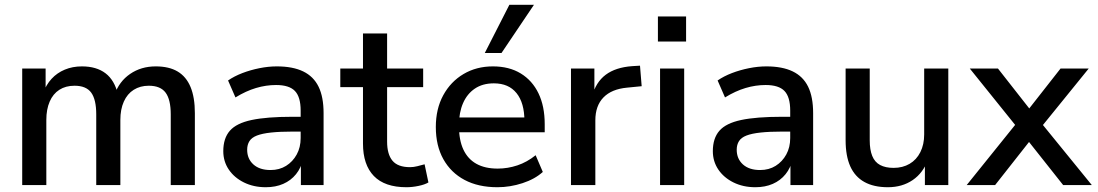

<svg xmlns="http://www.w3.org/2000/svg" viewBox="-20 -775 4596 804"><path d="M73 0V-488H171V-384H160Q173 -420 196 -445Q219 -470 251.5 -483.5Q284 -497 323 -497Q384 -497 422 -468Q460 -439 474 -379H460Q479 -434 525 -465.5Q571 -497 632 -497Q688 -497 724 -475.5Q760 -454 778 -410.5Q796 -367 796 -301V0H695V-296Q695 -358 673.5 -387Q652 -416 603 -416Q567 -416 540 -399Q513 -382 498.5 -349.5Q484 -317 484 -273V0H383V-296Q383 -358 362 -387Q341 -416 292 -416Q255 -416 228.5 -399Q202 -382 188 -349.5Q174 -317 174 -273V0Z M1093 9Q1042 9 1001.5 -11Q961 -31 938 -65Q915 -99 915 -142Q915 -196 942.5 -227.5Q970 -259 1033.5 -272.5Q1097 -286 1205 -286H1252V-224H1206Q1152 -224 1115 -220Q1078 -216 1056 -207.5Q1034 -199 1024.5 -184Q1015 -169 1015 -148Q1015 -110 1041 -86.5Q1067 -63 1113 -63Q1150 -63 1178 -80.5Q1206 -98 1222.5 -128Q1239 -158 1239 -197V-312Q1239 -369 1215 -394Q1191 -419 1136 -419Q1094 -419 1052 -406.5Q1010 -394 966 -367L935 -438Q961 -456 995 -469Q1029 -482 1066.5 -489.5Q1104 -497 1139 -497Q1206 -497 1249.5 -476Q1293 -455 1314 -412Q1335 -369 1335 -301V0H1240V-109H1249Q1241 -72 1219.5 -45.5Q1198 -19 1166 -5Q1134 9 1093 9Z M1682 9Q1591 9 1545.5 -38Q1500 -85 1500 -174V-410H1405V-488H1500V-635H1601V-488H1752V-410H1601V-182Q1601 -129 1623.5 -102Q1646 -75 1697 -75Q1712 -75 1727.5 -79Q1743 -83 1758 -87L1774 -11Q1759 -2 1732.5 3.5Q1706 9 1682 9Z M2063 9Q1983 9 1925.5 -21.5Q1868 -52 1836.5 -108.5Q1805 -165 1805 -243Q1805 -319 1836 -376Q1867 -433 1921 -465Q1975 -497 2044 -497Q2112 -497 2160.5 -467.5Q2209 -438 2235 -384Q2261 -330 2261 -255V-221H1885V-283H2193L2176 -269Q2176 -344 2143 -385Q2110 -426 2048 -426Q2001 -426 1968.5 -404Q1936 -382 1919 -343Q1902 -304 1902 -252V-246Q1902 -188 1920.5 -148.5Q1939 -109 1975 -89Q2011 -69 2064 -69Q2106 -69 2146.5 -82.5Q2187 -96 2223 -125L2253 -55Q2220 -25 2168 -8Q2116 9 2063 9ZM2010 -553 2113 -755H2216L2080 -553Z M2371 0V-488H2469V-371H2459Q2475 -431 2516.5 -462Q2558 -493 2627 -498L2660 -500L2667 -414L2606 -408Q2541 -402 2507 -367Q2473 -332 2473 -271V0Z M2735 -601V-706H2853V-601ZM2744 0V-488H2845V0Z M3143 9Q3092 9 3051.5 -11Q3011 -31 2988 -65Q2965 -99 2965 -142Q2965 -196 2992.5 -227.5Q3020 -259 3083.5 -272.5Q3147 -286 3255 -286H3302V-224H3256Q3202 -224 3165 -220Q3128 -216 3106 -207.5Q3084 -199 3074.5 -184Q3065 -169 3065 -148Q3065 -110 3091 -86.5Q3117 -63 3163 -63Q3200 -63 3228 -80.5Q3256 -98 3272.5 -128Q3289 -158 3289 -197V-312Q3289 -369 3265 -394Q3241 -419 3186 -419Q3144 -419 3102 -406.5Q3060 -394 3016 -367L2985 -438Q3011 -456 3045 -469Q3079 -482 3116.5 -489.5Q3154 -497 3189 -497Q3256 -497 3299.5 -476Q3343 -455 3364 -412Q3385 -369 3385 -301V0H3290V-109H3299Q3291 -72 3269.5 -45.5Q3248 -19 3216 -5Q3184 9 3143 9Z M3698 9Q3639 9 3599.5 -13Q3560 -35 3540.5 -78.5Q3521 -122 3521 -188V-488H3622V-187Q3622 -148 3632.5 -122Q3643 -96 3665.5 -84Q3688 -72 3722 -72Q3760 -72 3789 -89Q3818 -106 3834 -138Q3850 -170 3850 -212V-488H3951V0H3853V-107H3866Q3846 -51 3802 -21Q3758 9 3698 9Z M4028 0 4251 -277V-227L4041 -488H4159L4308 -298H4272L4421 -488H4539L4329 -229V-274L4552 0H4432L4272 -202H4306L4147 0Z"/></svg>

Font: Nunito Sans 12pt ExtraLight 12pt SemiBold
Style: Regular
Weight: 600
Version: Version 3.101;gftools[0.9.27]